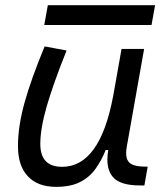

<svg xmlns="http://www.w3.org/2000/svg" viewBox="-20 -705 626 735"><path d="M194.8 10.3Q124.5 10.3 86.7 -30Q48.8 -70.3 48.8 -145Q48.8 -222.2 74.2 -313Q99.6 -403.8 150.9 -527.3L234.9 -511.7Q183.1 -382.3 158.7 -297.4Q134.3 -212.4 134.3 -153.8Q134.3 -66.4 217.8 -66.4Q362.3 -66.4 413.1 -336.9V-336.4L445.3 -517.6H531.7L465.8 -146Q462.9 -130.9 462.9 -119.1Q462.9 -97.2 472.2 -85.9Q485.8 -68.4 528.8 -67.4L545.4 -66.9L532.7 4.9H515.6Q437.5 4.9 410.6 -29.3Q391.1 -53.2 391.1 -94.2Q391.1 -111.3 394.5 -130.9H384.8Q367.7 -88.9 344.5 -57.1Q321.3 -25.4 285.4 -7.6Q249.5 10.3 194.8 10.3ZM149.4 -609.4 163.1 -685.1H573.7L560.1 -609.4Z"/></svg>

Font: CaskaydiaCove NFP SemiLight
Style: Italic
Weight: 350
Italic angle: -10°
Designer: Aaron Bell
Foundry: Saja Typeworks
Version: Version 2111.001; VTT 6.35;Nerd Fonts 3.1.1